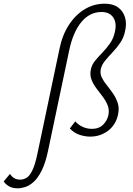

<svg xmlns="http://www.w3.org/2000/svg" viewBox="-196 -731 720 1040"><path d="M-100 289Q-128 289 -146.5 278.5Q-165 268 -176 252L-142 211Q-132 226 -119 234Q-106 242 -86 242Q-70 242 -53.5 233Q-37 224 -21.5 193.5Q-6 163 7 100L126 -465Q141 -540 176.5 -595Q212 -650 262 -680.5Q312 -711 371 -711Q416 -711 443.5 -691Q471 -671 481 -637.5Q491 -604 482 -565Q475 -528 455.5 -499.5Q436 -471 413.5 -447.5Q391 -424 373 -402Q355 -380 350 -357Q345 -333 355 -312Q365 -291 382.5 -269.5Q400 -248 416.5 -224Q433 -200 442 -172Q451 -144 443 -109Q438 -85 425.5 -63.5Q413 -42 393.5 -26Q374 -10 348.5 -0.5Q323 9 292 9Q268 9 238.5 0.5Q209 -8 182 -35L212 -74Q226 -56 250.5 -44.5Q275 -33 302 -33Q340 -33 362.5 -55.5Q385 -78 391 -107Q397 -135 387.5 -159.5Q378 -184 361 -206.5Q344 -229 326.5 -252Q309 -275 299.5 -300Q290 -325 296 -354Q301 -380 319 -402Q337 -424 359 -446.5Q381 -469 400.5 -497Q420 -525 427 -562Q437 -608 417 -637Q397 -666 354 -666Q290 -666 245 -612Q200 -558 179 -459L64 87Q50 153 29.5 193.5Q9 234 -14 254.5Q-37 275 -59.5 282Q-82 289 -100 289Z"/></svg>

Font: Ysabeau Infant Light
Style: Italic
Weight: 300
Italic angle: -12°
Designer: Christian Thalmann (Catharsis Fonts)
Version: Version 2.001;gftools[0.9.30]; featfreeze: ss01,ss02,lnum